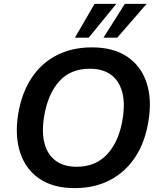

<svg xmlns="http://www.w3.org/2000/svg" viewBox="-20 -959 827 989"><path d="M73 -368Q91 -479 142 -556.5Q193 -634 272.5 -674.5Q352 -715 453 -715Q565 -715 636 -666.5Q707 -618 735 -533Q763 -448 745 -338Q728 -227 676.5 -149.5Q625 -72 546 -31Q467 10 365 10Q254 10 183 -38.5Q112 -87 84 -172.5Q56 -258 73 -368ZM207 -358Q194 -277 209.5 -219.5Q225 -162 267 -131Q309 -100 375 -100Q474 -100 534 -166.5Q594 -233 612 -348Q625 -429 609 -486.5Q593 -544 551 -574.5Q509 -605 442 -605Q343 -605 284.5 -539.5Q226 -474 207 -358ZM366 -765 467 -939H579L437 -765ZM513 -765 623 -939H735L584 -765Z"/></svg>

Font: Mulish ExtraLight
Style: Italic
Weight: 200
Italic angle: -9°
Designer: Vernon Adams
Foundry: Vernon Adams
Version: Version 3.603